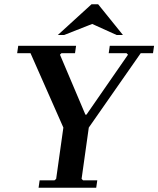

<svg xmlns="http://www.w3.org/2000/svg" viewBox="-20 -886 747 906"><path d="M498 -670H707L702 -635H644L399 -284L365 -42L372 -35H439L434 0H162L167 -35H237L245 -42L279 -284L124 -635H61L66 -670H339L334 -635H270L263 -628L383 -345H388L584 -628L577 -635H493ZM530 -721 415 -773 283 -721H253L412 -866H443L560 -721Z"/></svg>

Font: Brygada 1918 SemiBold
Style: Italic
Weight: 600
Italic angle: -8°
Designer: Mateusz Machalski | Borys Kosmynka | Przemek Hoffer
Foundry: NIEPODLEGLA 2018
Version: Version 3.006